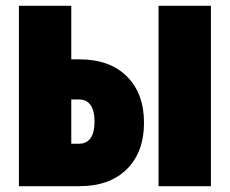

<svg xmlns="http://www.w3.org/2000/svg" viewBox="-20 -640 790 660"><path d="M45 0V-620H225V-436H253Q357 -436 416 -377.5Q475 -319 475 -218Q475 -117 416 -58.5Q357 0 253 0ZM225 -146H252Q278 -146 291.5 -165.5Q305 -185 305 -222Q305 -259 291.5 -278.5Q278 -298 252 -298H225ZM525 0V-620H705V0Z"/></svg>

Font: Martian Mono SemiExpanded ExtraBold
Style: Regular
Weight: 800
Width: 6
Designer: Roman Shamin
Foundry: Evil Martians
Version: Version 1.000